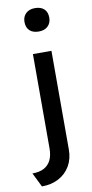

<svg xmlns="http://www.w3.org/2000/svg" viewBox="-135 -812 505 1051"><g transform="rotate(-10 117.5 -287.0)"><path d="M9 197 -30 118Q9 118 34.5 104.5Q60 91 73 64.5Q86 38 86 -1V-525H189V24Q189 75 166.5 114Q144 153 103.5 175Q63 197 9 197ZM140 -641Q107 -641 89 -658Q71 -675 71 -706Q71 -735 89.5 -753Q108 -771 140 -771Q173 -771 191 -754Q209 -737 209 -706Q209 -677 190.5 -659Q172 -641 140 -641Z"/></g></svg>

Font: Lexend Medium
Style: Regular
Weight: 500
Designer: Bonnie Shaver-Troup, Thomas Jockin
Foundry: Lexend
Version: Version 1.005